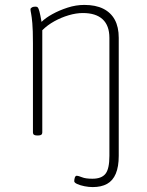

<svg xmlns="http://www.w3.org/2000/svg" viewBox="-20 -549 597 781"><path d="M357 212Q341 212 323.5 208.5Q306 205 294 199.5Q282 194 282 188Q282 185 282.5 181.5Q283 178 284 174.5Q285 171 287 168.5Q289 166 291 166Q299 166 313.5 172Q328 178 356 178Q393 178 409 158Q425 138 425 85V-395Q425 -445 397.5 -470.5Q370 -496 317 -496Q290 -496 259.5 -487Q229 -478 201 -462.5Q173 -447 152 -426V-10Q152 -4 148 -1Q144 2 136 2H130Q122 2 118 -1Q114 -4 114 -10V-373Q114 -427 111.5 -454.5Q109 -482 106.5 -494Q104 -506 104 -511Q104 -514 106 -516Q108 -518 111 -519.5Q114 -521 118 -521.5Q122 -522 125 -522Q131 -522 134 -518.5Q137 -515 140.5 -502Q144 -489 149 -460Q165 -476 193 -491.5Q221 -507 255 -518Q289 -529 323 -529Q369 -529 400 -513.5Q431 -498 447 -468.5Q463 -439 463 -395V85Q463 129 451 157.5Q439 186 415.5 199Q392 212 357 212Z"/></svg>

Font: Asap Thin
Style: Regular
Weight: 250
Designer: Pablo Cosgaya
Foundry: Omnibus-Type
Version: Version 3.001